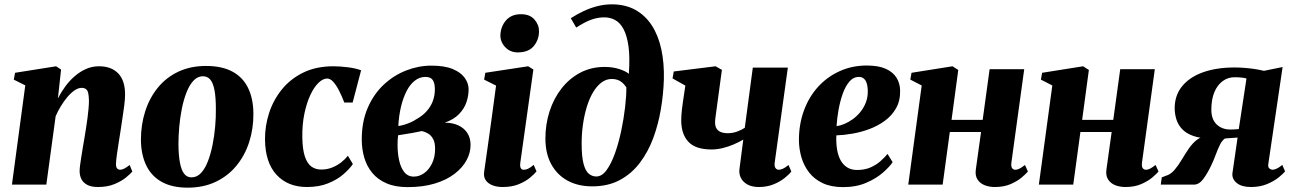

<svg xmlns="http://www.w3.org/2000/svg" viewBox="-20 -851 5966 885"><path d="M247 -397.5Q261 -425 280 -451.2Q299 -477.5 323.2 -498.8Q347.5 -520 375.8 -532.8Q404 -545.5 436.5 -545.5Q493 -545.5 524.8 -512.8Q556.5 -480 556.5 -415.5Q556.5 -394.5 552.8 -365.2Q549 -336 544.2 -305Q539.5 -274 535.5 -247Q532 -222 527.2 -194Q522.5 -166 519 -140.2Q515.5 -114.5 514.5 -97Q514.5 -79 520.5 -73.8Q526.5 -68.5 533 -68.5Q541.5 -68.5 552 -73.5Q562.5 -78.5 577.5 -90.5L590 -60.5Q582 -50.5 561.5 -33.5Q541 -16.5 508.5 -2.8Q476 11 431 11Q400.5 11 382 1Q363.5 -9 355.2 -25.5Q347 -42 347 -62Q347 -72.5 349.2 -90Q351.5 -107.5 355 -129.2Q358.5 -151 362.2 -173.8Q366 -196.5 369.5 -216.5Q373 -238.5 376.8 -262Q380.5 -285.5 383.5 -308.2Q386.5 -331 388.2 -351.2Q390 -371.5 390 -387.5Q389.5 -409.5 386.5 -422.2Q383.5 -435 376 -440.5Q368.5 -446 356 -446Q341 -446 324.2 -434.8Q307.5 -423.5 291.5 -404.8Q275.5 -386 261.2 -362.8Q247 -339.5 236.5 -315.5L193.5 0H35L96.5 -457.5L43.5 -484L49.5 -515.5L238.5 -545.5L261.5 -530.5Z M930 -547Q1002.5 -547 1050.8 -521.2Q1099 -495.5 1123.2 -446.2Q1147.5 -397 1148 -327.5Q1148.5 -258 1128.5 -196Q1108.5 -134 1069.5 -86.8Q1030.5 -39.5 974 -12.8Q917.5 14 845 14Q774 14 726.2 -12.2Q678.5 -38.5 654.5 -87.8Q630.5 -137 629.5 -205Q629.5 -276.5 649.5 -338.5Q669.5 -400.5 708 -447.5Q746.5 -494.5 802.5 -520.8Q858.5 -547 930 -547ZM915.5 -499.5Q890.5 -499.5 871.8 -479.2Q853 -459 839.8 -425.2Q826.5 -391.5 818.2 -350.2Q810 -309 806.2 -266.2Q802.5 -223.5 802.5 -186.5Q803 -134.5 809.5 -100.5Q816 -66.5 829 -50Q842 -33.5 862.5 -33.5Q888 -33.5 906.8 -53.8Q925.5 -74 938.5 -108Q951.5 -142 959.8 -183.5Q968 -225 971.8 -268Q975.5 -311 975 -348.5Q975 -403 968.5 -436.2Q962 -469.5 949 -484.5Q936 -499.5 915.5 -499.5Z M1394.5 11Q1307 11 1254.8 -45.2Q1202.5 -101.5 1201.5 -208.5Q1201 -269.5 1220.2 -329.5Q1239.5 -389.5 1278.8 -438.2Q1318 -487 1377.5 -516.2Q1437 -545.5 1517 -545.5Q1546.5 -545.5 1583 -541Q1619.5 -536.5 1644.5 -527L1605.5 -378.5H1567Q1555 -410 1542 -435Q1529 -460 1515.5 -474.5Q1502 -489 1488 -489Q1468.5 -489 1448 -469.2Q1427.5 -449.5 1410.5 -413.2Q1393.5 -377 1383 -326.8Q1372.5 -276.5 1373.5 -216Q1374.5 -162 1385.2 -129.8Q1396 -97.5 1415 -83.5Q1434 -69.5 1460.5 -69.5Q1488 -69.5 1511.5 -79Q1535 -88.5 1553.2 -103Q1571.5 -117.5 1583.5 -133L1606.5 -95Q1591.5 -72.5 1563 -47.8Q1534.5 -23 1492.5 -6Q1450.5 11 1394.5 11Z M1859 11.5Q1802 11.5 1761.5 -6Q1721 -23.5 1695.8 -54.2Q1670.5 -85 1659 -124.5Q1647.5 -164 1647.5 -208Q1647.5 -290.5 1675 -354Q1702.5 -417.5 1748.8 -460.8Q1795 -504 1852.2 -526.2Q1909.5 -548.5 1968.5 -548.5Q2029 -548.5 2066.8 -532.8Q2104.5 -517 2122.2 -492Q2140 -467 2140 -439Q2140 -409 2129.8 -379.2Q2119.5 -349.5 2095.5 -324.8Q2071.5 -300 2030 -285.5Q2066 -285.5 2092.8 -273Q2119.5 -260.5 2134.2 -237.8Q2149 -215 2149 -183Q2149 -147 2130.5 -112.5Q2112 -78 2075.2 -49.8Q2038.5 -21.5 1984.2 -5Q1930 11.5 1859 11.5ZM1887.5 -37Q1912.5 -37 1934.5 -52.5Q1956.5 -68 1970.8 -96.5Q1985 -125 1985.5 -162.5Q1986 -192 1977 -209.2Q1968 -226.5 1954 -235Q1940 -243.5 1924.5 -247Q1914.5 -245 1903.8 -242.8Q1893 -240.5 1882.5 -238.5Q1872 -236.5 1861 -235Q1849.5 -233 1838 -231.2Q1826.5 -229.5 1815 -227.5Q1813.5 -217.5 1813 -205.5Q1812.5 -193.5 1812.5 -182.5Q1812.5 -145 1819.8 -111.8Q1827 -78.5 1843.5 -57.8Q1860 -37 1887.5 -37ZM1816 -270Q1832 -272.5 1846.8 -277.2Q1861.5 -282 1874.5 -287.8Q1887.5 -293.5 1896.5 -300Q1927 -316.5 1946.2 -338Q1965.5 -359.5 1975 -385.2Q1984.5 -411 1984.5 -438.5Q1984.5 -468.5 1974.5 -482.5Q1964.5 -496.5 1941 -496.5Q1914 -496.5 1891.8 -479Q1869.5 -461.5 1853.8 -430.5Q1838 -399.5 1828.2 -358.5Q1818.5 -317.5 1816 -270Z M2297 11Q2270 11 2249.8 3Q2229.5 -5 2219 -20.2Q2208.5 -35.5 2211.5 -58Q2213.5 -73 2217.5 -100.5Q2221.5 -128 2226.8 -165.8Q2232 -203.5 2238.5 -249.8Q2245 -296 2252 -348.2Q2259 -400.5 2266.5 -456.5L2211.5 -484L2217 -515.5L2414.5 -545.5L2438.5 -530.5L2378.5 -102.5Q2376 -84.5 2380.2 -76.5Q2384.5 -68.5 2394.5 -68.5Q2404.5 -68.5 2414.8 -73.5Q2425 -78.5 2440 -91L2453 -61Q2443 -48.5 2422.5 -31.5Q2402 -14.5 2370.8 -1.8Q2339.5 11 2297 11ZM2366.5 -609.5Q2331 -609.5 2308.2 -634.2Q2285.5 -659 2286.5 -689.5Q2288 -729 2312.5 -757.2Q2337 -785.5 2381.5 -785.5Q2422.5 -785.5 2443.8 -760.8Q2465 -736 2464.5 -707Q2464.5 -668 2440.5 -638.8Q2416.5 -609.5 2366.5 -609.5Z M2709.5 8Q2645 8 2596.8 -18Q2548.5 -44 2521.2 -93.5Q2494 -143 2494 -212.5Q2494 -278.5 2513.2 -338Q2532.5 -397.5 2568.5 -443.5Q2604.5 -489.5 2654.8 -516Q2705 -542.5 2767 -542.5Q2804.5 -542.5 2835 -532.5Q2865.5 -522.5 2878.5 -510.5Q2884 -586.5 2877 -637Q2870 -687.5 2854 -717Q2838 -746.5 2815.2 -758.8Q2792.5 -771 2766.5 -771Q2734.5 -771 2705 -760.2Q2675.5 -749.5 2636 -724L2611 -767Q2639.5 -785.5 2670.5 -800Q2701.5 -814.5 2734.2 -822.8Q2767 -831 2800 -831Q2862.5 -831 2908.5 -805.5Q2954.5 -780 2984.5 -733.8Q3014.5 -687.5 3028.2 -624Q3042 -560.5 3040 -484.5Q3038 -417.5 3026.2 -347.8Q3014.5 -278 2991 -214.5Q2967.5 -151 2929.5 -100.8Q2891.5 -50.5 2837.2 -21.2Q2783 8 2709.5 8ZM2728.5 -37.5Q2754.5 -37.5 2776 -67Q2797.5 -96.5 2814.5 -144Q2831.5 -191.5 2843.2 -247Q2855 -302.5 2861.2 -355.8Q2867.5 -409 2867 -448.5Q2858 -462 2848 -470.5Q2838 -479 2826.2 -483Q2814.5 -487 2800 -487Q2773.5 -487 2751.8 -470.2Q2730 -453.5 2713 -424.5Q2696 -395.5 2684.5 -357.5Q2673 -319.5 2667 -276.5Q2661 -233.5 2661 -189.5Q2661 -129 2669.8 -96Q2678.5 -63 2694 -50.2Q2709.5 -37.5 2728.5 -37.5Z M3307.5 -529 3277.5 -307.5Q3277 -305 3276.8 -300.8Q3276.5 -296.5 3276.2 -292.5Q3276 -288.5 3276 -284.5Q3276.5 -261 3291 -249Q3305.5 -237 3334.5 -237Q3357.5 -237 3378.8 -245Q3400 -253 3413 -262L3450 -539.5H3611.5L3551 -102.5Q3548.5 -84.5 3554.5 -76.5Q3560.5 -68.5 3569.5 -68.5Q3577.5 -68.5 3588.5 -73.2Q3599.5 -78 3614.5 -90.5L3627.5 -60.5Q3617 -46.5 3595.8 -29.8Q3574.5 -13 3544.8 -1Q3515 11 3478 11Q3445.5 11 3424.5 -1Q3403.5 -13 3394.5 -32Q3385.5 -51 3388.5 -72L3406 -207.5Q3386.5 -196 3362.2 -185.5Q3338 -175 3311.5 -168.5Q3285 -162 3260 -162Q3186 -162 3153 -197.5Q3120 -233 3120 -297Q3120 -308.5 3121 -322.2Q3122 -336 3123.8 -350.8Q3125.5 -365.5 3127.5 -379L3139 -456.5L3080 -489.5L3085.5 -521.5L3278.5 -545.5Z M4094.5 -103.5Q4081 -83 4050.5 -56Q4020 -29 3973.5 -8.8Q3927 11.5 3866 11.5Q3811 11.5 3772.2 -6.8Q3733.5 -25 3709.5 -56Q3685.5 -87 3674.2 -125.5Q3663 -164 3662.5 -204Q3662.5 -279 3685.8 -342Q3709 -405 3751.2 -451.2Q3793.5 -497.5 3850.8 -523.2Q3908 -549 3975 -549Q4029.5 -549 4063 -533.8Q4096.5 -518.5 4112.5 -492.5Q4128.5 -466.5 4129 -434Q4130 -387 4110.5 -352.5Q4091 -318 4058.5 -294.2Q4026 -270.5 3987 -256Q3948 -241.5 3908 -234.8Q3868 -228 3835 -227Q3833.5 -191 3838.5 -161.5Q3843.5 -132 3855.2 -111.2Q3867 -90.5 3885.8 -79Q3904.5 -67.5 3930.5 -67.5Q3965.5 -67.5 3992 -79Q4018.5 -90.5 4038 -107.8Q4057.5 -125 4071 -141.5ZM3939.5 -496.5Q3913.5 -496.5 3895 -474.8Q3876.5 -453 3864.2 -418.2Q3852 -383.5 3845 -344Q3838 -304.5 3836 -269.5Q3852 -271.5 3871.5 -279.5Q3891 -287.5 3910.2 -301.2Q3929.5 -315 3945.5 -334.5Q3961.5 -354 3971 -378.5Q3980.5 -403 3980 -432.5Q3979 -467 3968.2 -481.8Q3957.5 -496.5 3939.5 -496.5Z M4642 -102.5Q4639.5 -83.5 4645.2 -76Q4651 -68.5 4660 -68.5Q4668.5 -68.5 4678.2 -73.2Q4688 -78 4704.5 -90.5L4718 -60.5Q4709.5 -50 4689.5 -33Q4669.5 -16 4638.5 -2.5Q4607.5 11 4565.5 11Q4539.5 11 4518.2 2.5Q4497 -6 4485.5 -24Q4474 -42 4478 -70L4502 -242.5H4358L4325 0H4166.5L4228.5 -457L4176 -484L4181.5 -515.5L4370.5 -545.5L4397 -528.5L4366 -298.5H4509.5L4541.5 -532H4701Z M5244 -102.5Q5241.5 -83.5 5247.2 -76Q5253 -68.5 5262 -68.5Q5270.5 -68.5 5280.2 -73.2Q5290 -78 5306.5 -90.5L5320 -60.5Q5311.5 -50 5291.5 -33Q5271.5 -16 5240.5 -2.5Q5209.5 11 5167.5 11Q5141.5 11 5120.2 2.5Q5099 -6 5087.5 -24Q5076 -42 5080 -70L5104 -242.5H4960L4927 0H4768.5L4830.5 -457L4778 -484L4783.5 -515.5L4972.5 -545.5L4999 -528.5L4968 -298.5H5111.5L5143.5 -532H5303Z M5890.5 -91 5903.5 -61Q5895.5 -51 5874.5 -33.8Q5853.5 -16.5 5821 -2.8Q5788.5 11 5746 11Q5703.5 11 5681 -7.2Q5658.5 -25.5 5660.5 -51L5684.5 -217Q5677 -216 5666.2 -215.5Q5655.5 -215 5644.8 -214.2Q5634 -213.5 5626 -212.5Q5612.5 -203 5602.8 -183Q5593 -163 5584 -138.5Q5575 -114 5563 -88.5Q5545.5 -51.5 5526.2 -25.8Q5507 0 5483 0H5330.5L5335 -33.5L5353.5 -40.5Q5376 -47 5393.5 -67.5Q5411 -88 5426.8 -114.5Q5442.5 -141 5459.8 -166.2Q5477 -191.5 5498.5 -207.8Q5520 -224 5550.5 -223L5566 -212.5Q5513.5 -212.5 5480 -224.5Q5446.5 -236.5 5428 -256.8Q5409.5 -277 5402.2 -301.5Q5395 -326 5394.5 -349.5Q5394 -410 5428 -452.5Q5462 -495 5524.2 -517.5Q5586.5 -540 5670.5 -540Q5689.5 -540 5711.2 -538.5Q5733 -537 5757 -533.8Q5781 -530.5 5806 -524.5L5892 -542L5826 -94.5Q5824 -79 5832 -73.8Q5840 -68.5 5845.5 -68.5Q5853.5 -68.5 5865.8 -74.2Q5878 -80 5890.5 -91ZM5690 -256 5725.5 -489Q5720 -491 5710.5 -492.5Q5701 -494 5690.2 -494.5Q5679.5 -495 5670.5 -495Q5640 -495 5615.8 -477.2Q5591.5 -459.5 5577.5 -426.2Q5563.5 -393 5563.5 -345Q5563.5 -301 5588 -277.5Q5612.5 -254 5651.5 -254Q5656.5 -254 5663.8 -254.2Q5671 -254.5 5678.2 -255Q5685.5 -255.5 5690 -256Z"/></svg>

Font: Merriweather 72pt Black
Style: Italic
Weight: 900
Italic angle: -7.8°
Version: Version 2.101